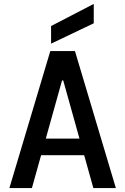

<svg xmlns="http://www.w3.org/2000/svg" viewBox="-20 -961 640 981"><path d="M28 0 237 -700H363L572 0H457L410 -168H190L143 0ZM297 -550 214 -253H386L303 -550ZM241 -738V-828L459 -941V-842Z"/></svg>

Font: DM Mono Medium
Style: Regular
Weight: 500
Designer: Colophon Foundry
Foundry: Colophon Foundry
Version: Version 1.000; ttfautohint (v1.8.2.53-6de2)